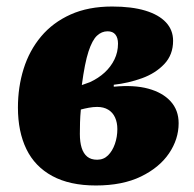

<svg xmlns="http://www.w3.org/2000/svg" viewBox="-20 -553 594 589"><path d="M274 16Q194 16 140.5 -13Q87 -42 61 -95.5Q35 -149 35 -223Q35 -286 52.5 -342Q70 -398 106 -441Q142 -484 196.5 -508.5Q251 -533 324 -533Q384 -533 425.5 -520.5Q467 -508 489 -484.5Q511 -461 511 -428Q511 -385 484 -356.5Q457 -328 415.5 -313Q374 -298 329 -293V-287Q391 -293 435 -281Q479 -269 503.5 -242Q528 -215 528 -175Q528 -126 498.5 -82.5Q469 -39 412.5 -11.5Q356 16 274 16ZM278 -63Q298 -63 311.5 -76.5Q325 -90 332.5 -111.5Q340 -133 340 -157Q340 -177 333 -192.5Q326 -208 312 -216.5Q298 -225 278 -225Q266 -225 252.5 -222.5Q239 -220 228 -217Q226 -196 225.5 -177.5Q225 -159 225 -142Q225 -117 230.5 -99.5Q236 -82 247.5 -72.5Q259 -63 278 -63ZM231 -292 256 -301Q282 -313 301 -330.5Q320 -348 331 -370.5Q342 -393 342 -419Q342 -437 334 -447Q326 -457 310 -457Q292 -457 277.5 -443.5Q263 -430 251.5 -395Q240 -360 231 -292Z"/></svg>

Font: Literata ExtraBold
Style: Italic
Weight: 800
Italic angle: -2°
Designer: Latin by Veronika Burian and Jose Scaglione. Greek by Irene Vlachou. Cyrillic by Vera Evstafieva
Foundry: TypeTogether
Version: Version 3.002